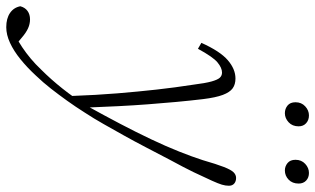

<svg xmlns="http://www.w3.org/2000/svg" viewBox="-307 -548 1008 614"><g transform="rotate(90 197.0 -241.0)"><path d="M-23 243Q-51 243 -68.5 231Q-86 219 -90 198Q-86 183 -75 175Q-64 167 -48 167Q-33 167 -19 173.5Q-5 180 10 193L34 213L28 217H7L4 214Q23 204 41 192Q59 180 77 165Q95 150 113 131Q144 100 173 63.5Q202 27 228 -14Q259 -70 286 -121.5Q313 -173 335.5 -220.5Q358 -268 374.5 -309.5Q391 -351 402 -385Q415 -430 424 -453Q433 -476 441 -484Q449 -492 459 -492Q470 -492 477 -486Q484 -480 484 -469Q484 -458 480.5 -446.5Q477 -435 468 -415Q455 -386 440.5 -356Q426 -326 402 -282Q380 -240 360.5 -202.5Q341 -165 322.5 -132Q304 -99 286.5 -68Q269 -37 250 -8Q231 22 212 48.5Q193 75 173.5 100Q154 125 131 149Q106 176 79.5 197.5Q53 219 27 231Q1 243 -23 243ZM197 36Q194 -46 188.5 -112.5Q183 -179 176.5 -237.5Q170 -296 161 -354Q156 -394 150.5 -413.5Q145 -433 138.5 -440Q132 -447 122 -447Q107 -447 89.5 -432.5Q72 -418 46 -370L27 -381Q54 -441 82.5 -465.5Q111 -490 141 -490Q160 -490 172.5 -481Q185 -472 193.5 -449.5Q202 -427 207 -386Q212 -344 216 -300.5Q220 -257 223.5 -211Q227 -165 229.5 -115.5Q232 -66 234 -14H245ZM252 -648Q238 -648 227.5 -656.5Q217 -665 217 -682Q217 -701 230 -713Q243 -725 259 -725Q274 -725 284 -716Q294 -707 294 -692Q294 -672 281 -660Q268 -648 252 -648ZM435 -648Q422 -648 411.5 -656.5Q401 -665 401 -682Q401 -701 414 -713Q427 -725 443 -725Q458 -725 467.5 -716Q477 -707 477 -692Q477 -672 464.5 -660Q452 -648 435 -648Z"/></g></svg>

Font: Source Serif 4 18pt Light
Style: Italic
Weight: 300
Italic angle: -12°
Designer: Frank Grießhammer
Foundry: Adobe Systems Incorporated
Version: Version 4.004;hotconv 1.0.116;makeotfexe 2.5.65601